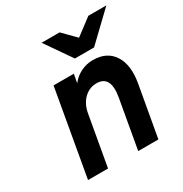

<svg xmlns="http://www.w3.org/2000/svg" viewBox="-170 -861 941 989"><g transform="rotate(-30 300.5 -366.0)"><path d="M69.5 0 159.5 -511H280L270.5 -459.5Q294 -490 328 -506.5Q362 -523 399 -523Q482.5 -523 521 -463.2Q559.5 -403.5 541.5 -301.5L488 0H368L419 -288.5Q440.5 -410 356 -410Q313 -410 281.5 -379.2Q250 -348.5 241 -296.5L188.5 0ZM324 -576 216 -732H323L396 -658L494 -732H601L438 -576Z"/></g></svg>

Font: Overpass
Style: Bold Italic
Weight: 700
Italic angle: -10°
Designer: Delve Withrington, Dave Bailey, Thomas Jockin
Foundry: Delve Fonts LLC
Version: Version 4.000; ttfautohint (v1.8.3)